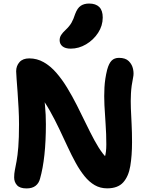

<svg xmlns="http://www.w3.org/2000/svg" viewBox="-20 -1036 832 1072"><path d="M128.2 16Q91.2 16 75.1 -1.8Q59 -19.6 59 -45.4Q59 -66.2 63 -86.4Q67 -106.6 72.6 -136.5Q78.2 -166.4 82.2 -215.4Q86.2 -264.4 86.2 -342Q86.2 -385 83.7 -431.5Q81.2 -478 78.2 -520.5Q75.2 -563 72.7 -594.5Q70.2 -626 70.2 -638Q70.2 -668 88.7 -689Q107.2 -710 143.2 -710Q186.6 -710 224.2 -688.6Q261.8 -667.2 294.2 -630Q326.6 -592.8 355.2 -545.7Q383.8 -498.6 409.6 -447.6Q435.4 -396.6 459.6 -346.4Q483.8 -296.2 507.1 -253Q530.4 -209.8 554.1 -178.9Q577.8 -148 602.4 -135.2L518.6 -96Q531.2 -104.6 543.9 -118.6Q556.6 -132.6 565.1 -158.6Q573.6 -184.6 573.6 -229Q573.6 -288.8 569.6 -343.2Q565.6 -397.6 563.1 -448.3Q560.6 -499 563.2 -547.7Q565.8 -596.4 578.2 -646.4Q588 -682.4 603.4 -697.7Q618.8 -713 644.4 -713Q680.6 -713 699 -694.6Q717.4 -676.2 722.8 -651.1Q728.2 -626 723.4 -604.6Q713.4 -556.6 711.2 -514.4Q709 -472.2 710.7 -430.8Q712.4 -389.4 714.8 -343.7Q717.2 -298 717.2 -242Q717.2 -167.4 707.5 -109.2Q697.8 -51 667.9 -17.7Q638 15.6 578.2 15.6Q539.6 15.6 508.8 -2.3Q478 -20.2 452 -52.3Q426 -84.4 403 -126.2Q380 -168 357.5 -216.6Q335 -265.2 310.6 -316.6Q286.2 -368 258 -418.1Q229.8 -468.2 195.2 -513L222.2 -518.6Q228.4 -478.8 231.1 -449.4Q233.8 -420 235 -394.9Q236.2 -369.8 236.2 -342Q236.2 -248 228 -171.7Q219.8 -95.4 203.6 -38.6Q197.2 -13 178.5 1.5Q159.8 16 128.2 16ZM375 -764.4Q344.6 -764.4 328.8 -777.4Q313 -790.4 313 -811Q313 -827.4 321.3 -840.5Q329.6 -853.6 345.8 -868.6Q368 -889.4 379.2 -909.1Q390.4 -928.8 399.8 -958.4Q412.4 -991.8 431.3 -1004Q450.2 -1016.2 477.4 -1016.2Q514.6 -1016.2 534.1 -996.9Q553.6 -977.6 553.6 -938.4Q553.6 -892.2 527.6 -852.5Q501.6 -812.8 460.7 -788.6Q419.8 -764.4 375 -764.4Z"/></svg>

Font: Shantell Sans Light
Style: Regular
Weight: 300
Designer: Stephen Nixon, Anya Danilova, Shantell Martin
Foundry: Arrow Type
Version: Version 1.011;[c5ecc13dd]